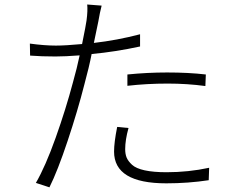

<svg xmlns="http://www.w3.org/2000/svg" viewBox="-20 -802 1040 844"><path d="M540 -424.8V-474.6Q627.9 -483.4 714.8 -483.4Q808.6 -483.4 884.8 -474.6L882.8 -423.8Q802.7 -434.6 717.8 -434.6Q625 -434.6 540 -424.8ZM595.7 -651.4V-597.7Q487.3 -574.2 382.8 -564.5Q372.1 -508.8 350.6 -429.7Q321.3 -314.5 277.3 -182.6Q233.4 -50.8 197.3 21.5L137.7 2Q179.7 -70.3 224.6 -196.3Q269.5 -322.3 300.8 -440.4Q318.4 -502.9 330.1 -558.6Q266.6 -553.7 223.6 -553.7Q162.1 -553.7 112.3 -557.6L111.3 -610.4Q175.8 -601.6 225.6 -601.6Q267.6 -601.6 340.8 -608.4Q358.4 -695.3 360.4 -711.9Q366.2 -755.9 363.3 -782.2L426.8 -777.3Q418.9 -747.1 412.1 -707Q398.4 -641.6 392.6 -613.3Q495.1 -625 595.7 -651.4ZM495.1 -244.1 544.9 -239.3Q530.3 -186.5 530.3 -146.5Q530.3 -125 536.6 -109.4Q543 -93.8 560.5 -77.6Q578.1 -61.5 616.2 -53.2Q654.3 -44.9 711.9 -44.9Q808.6 -44.9 899.4 -64.5L897.5 -9.8Q806.6 3.9 710.9 3.9Q481.4 3.9 481.4 -135.7Q481.4 -175.8 495.1 -244.1Z"/></svg>

Font: Gen Shin Gothic Monospace Light
Style: Regular
Weight: 300
Designer: [Source Han Sans]
Ryoko NISHIZUKA  (kana & ideographs); Paul D. Hunt (Latin, Greek & Cyrillic); Wenlong ZHANG  (bopomofo
Version: Version 1.002.20150607